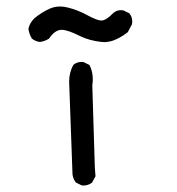

<svg xmlns="http://www.w3.org/2000/svg" viewBox="-20 -577 540 587"><path d="M234.4 -9.8Q250 -9.8 261.2 -18.6L272 -38.1L270 -63.5L262.2 -315.9Q263.7 -325.7 263.7 -335Q263.7 -358.9 253.4 -378.4L235.4 -387.2Q232.9 -387.7 230.5 -387.7Q214.8 -387.7 204.6 -378.9Q191.4 -356.4 191.4 -327.1Q191.4 -324.2 191.9 -313.5L201.7 -43.5Q203.6 -29.8 211.9 -19L229.5 -10.3Q231.9 -9.8 234.4 -9.8ZM168.5 -485.8Q187 -485.8 224.6 -466.8Q253.4 -452.6 291 -448.7Q294.4 -448.2 300.5 -448.2Q306.6 -448.2 317.6 -450.7Q328.6 -453.1 342.3 -460.2Q356 -467.3 370.6 -478.5L383.3 -502.4Q384.3 -506.8 384.3 -511.7Q384.3 -525.9 375 -536.6L356.9 -545.4Q353.5 -545.9 349.1 -545.9Q344.7 -545.9 338.6 -544.2Q332.5 -542.5 326.2 -537.1Q304.2 -514.2 289.6 -514.2Q277.3 -514.2 245.6 -531.2Q219.2 -545.9 188.5 -553.7Q175.8 -557.1 163.6 -557.1Q147.9 -557.1 133.8 -551.3Q107.9 -540 85 -521Q70.8 -506.8 66.9 -489.3Q68.8 -473.1 77.6 -459Q87.9 -450.7 101.6 -448.7Q117.2 -450.7 129.9 -459Q147.9 -485.8 168.5 -485.8Z"/></svg>

Font: Bakudai
Style: Light
Weight: 300
Version: Version 1.48